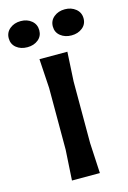

<svg xmlns="http://www.w3.org/2000/svg" viewBox="-172 -858 613 917"><g transform="rotate(-15 135.0 -399.5)"><path d="M75 -150V-455L66 -600H204L196 -455V-150L204 0H66ZM-50 -734Q-50 -763 -28 -781Q-6 -799 26 -799Q58 -799 79.5 -781Q101 -763 101 -734Q101 -705 79.5 -687.5Q58 -670 26 -670Q-7 -670 -28.5 -687.5Q-50 -705 -50 -734ZM168 -734Q168 -763 190 -781Q212 -799 244 -799Q276 -799 298 -781Q320 -763 320 -734Q320 -705 298 -687.5Q276 -670 244 -670Q212 -670 190 -687.5Q168 -705 168 -734Z"/></g></svg>

Font: Farro Medium
Style: Regular
Weight: 500
Designer: Aceler Chua
Foundry: Grayscale Limited
Version: Version 1.101